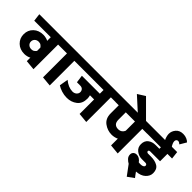

<svg xmlns="http://www.w3.org/2000/svg" viewBox="20 -1947 3107 3107"><g transform="rotate(45 1574.0 -393.0)"><path d="M38 -273Q38 -367 103 -429.5Q168 -492 273 -492Q304 -492 338.5 -483Q373 -474 383 -464V-548H5L-11 -680H646L663 -548H551V16L383 0V-82Q373 -72 338.5 -62.5Q304 -53 273 -53Q168 -53 103 -116Q38 -179 38 -273ZM298 -187Q332 -187 353 -204Q374 -221 383 -235V-310Q374 -325 353 -342Q332 -359 298 -359Q257 -359 231 -334Q205 -309 205 -272Q205 -236 231 -211.5Q257 -187 298 -187Z M754 0V-548H657L641 -680H1018L1035 -548H923V16Z M1591 0V-332H1496Q1500 -317 1503 -299.5Q1506 -282 1506 -264Q1506 -151 1432.5 -94Q1359 -37 1258 -37Q1196 -37 1137.5 -55.5Q1079 -74 1037 -102L1063 -253Q1109 -215 1155.5 -195Q1202 -175 1251 -174Q1295 -174 1322.5 -199Q1350 -224 1350 -258Q1350 -289 1330.5 -310.5Q1311 -332 1270 -332H1198L1180 -463H1591V-548H1029L1013 -680H1854L1871 -548H1759V16Z M2311 0V-155Q2293 -144 2259 -136Q2225 -128 2195 -128Q2098 -128 2019 -186.5Q1940 -245 1940 -360V-547H1865Q1861 -581 1857 -613.5Q1853 -646 1849 -680H2574L2591 -547H2479V16ZM2205 -266Q2247 -266 2274 -287Q2301 -308 2311 -336V-547H2101V-379Q2101 -321 2128.5 -293.5Q2156 -266 2205 -266Z M2473 -638 2302 -626 2018 -884 2146 -965Z M2865 -120Q2899 -120 2919 -132Q2939 -144 2939 -162Q2939 -176 2930 -185.5Q2921 -195 2902 -195H2818Q2751 -195 2694.5 -238Q2638 -281 2638 -356Q2638 -434 2689.5 -474Q2741 -514 2817 -514H2903V-548H2584L2570 -680H2868Q2855 -703 2846.5 -736Q2838 -769 2838 -792Q2838 -855 2882 -906.5Q2926 -958 3007 -958Q3052 -958 3089.5 -941.5Q3127 -925 3146 -903L3081 -793Q3065 -807 3053 -813Q3041 -819 3027 -819Q3008 -819 2997 -805Q2986 -791 2986 -774Q2986 -750 2997.5 -724Q3009 -698 3022 -680H3144L3159 -548H3053V-379H2828Q2813 -379 2804.5 -372.5Q2796 -366 2796 -356Q2796 -346 2805 -337.5Q2814 -329 2829 -329H2895Q2988 -329 3049.5 -292.5Q3111 -256 3111 -164Q3111 -97 3054.5 -44.5Q2998 8 2895 14Q2908 34 2932 65Q2956 96 2959 100L2849 179L2723 9Q2692 -7 2661.5 -38Q2631 -69 2631 -114Q2631 -148 2653.5 -168.5Q2676 -189 2709 -189Q2745 -189 2775 -169.5Q2805 -150 2822 -123Q2832 -122 2843.5 -121Q2855 -120 2865 -120Z"/></g></svg>

Font: Palanquin Dark SemiBold
Style: Regular
Weight: 600
Designer: Pria Ravichandran
Version: Version 1.001